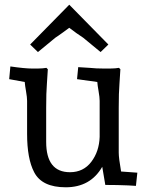

<svg xmlns="http://www.w3.org/2000/svg" viewBox="-20 -785 629 815"><path d="M24 -503Q85 -494 118.5 -494Q152 -494 161 -495L177 -497L183 -491L179 -428Q176 -393 176 -327V-183Q176 -54 277 -54Q334 -54 367.5 -98Q401 -142 403 -204V-357Q403 -372 398.5 -397.5Q394 -423 393 -437L307 -449L312 -500L360 -497Q387 -494 423.5 -494Q460 -494 469 -495L485 -497L491 -491L487 -428Q484 -393 484 -327V-137Q484 -114 494 -57L563 -52L557 4L524 2Q478 0 427 0L414 -77Q364 10 259 10Q158 10 125 -54Q95 -111 95 -217V-357Q95 -372 90.5 -397.5Q86 -423 85 -437L19 -449ZM274 -765 440 -596 407 -564 333 -625Q305 -643 274 -667Q263 -659 249.5 -649Q236 -639 227 -633L215 -625L141 -564L108 -596Z"/></svg>

Font: Andada
Style: Regular
Weight: 400
Designer: Carolina Giovagnoli
Foundry: Carolina Giovagnoli
Version: Version 1.002